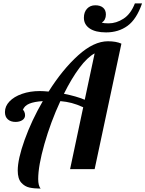

<svg xmlns="http://www.w3.org/2000/svg" viewBox="-20 -992 853 1126"><path d="M84 8Q84 -59 124.5 -172Q165 -285 231 -399Q181 -396 152 -384Q123 -372 114 -347Q118 -347 122.5 -337Q127 -327 127 -316Q127 -298 111 -287.5Q95 -277 71 -277Q43 -277 26 -292Q9 -307 9 -335Q9 -369 35.5 -397Q62 -425 109 -441.5Q156 -458 213 -458Q234 -458 265 -455Q347 -585 438.5 -667.5Q530 -750 613 -750Q661 -750 692 -736L535 0H391L468 -363Q431 -380 400 -388Q369 -396 334 -399Q277 -276 240.5 -147.5Q204 -19 204 58Q204 96 218 114Q181 114 153 108Q125 102 104.5 79Q84 56 84 8ZM535 -679Q492 -656 445.5 -593.5Q399 -531 355 -442Q427 -428 477 -407ZM472 -888Q472 -921 490.5 -941Q509 -961 539 -961Q568 -961 584.5 -947Q601 -933 601 -907Q601 -875 577 -859Q590 -855 617 -855Q662 -855 704.5 -882.5Q747 -910 771 -972H813Q781 -879 728 -840.5Q675 -802 602 -802Q540 -802 506 -825Q472 -848 472 -888Z"/></svg>

Font: Lobster
Style: Regular
Weight: 400
Designer: Impallari Type
Foundry: Impallari Type
Version: Version 2.100